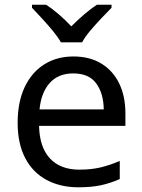

<svg xmlns="http://www.w3.org/2000/svg" viewBox="-20 -786 604 816"><path d="M292 -546Q361 -546 410.5 -516Q460 -486 486.5 -431.5Q513 -377 513 -304V-251H146Q148 -160 192.5 -112.5Q237 -65 317 -65Q368 -65 407.5 -74.5Q447 -84 489 -102V-25Q448 -7 408 1.5Q368 10 313 10Q237 10 178.5 -21Q120 -52 87.5 -113.5Q55 -175 55 -264Q55 -352 84.5 -415Q114 -478 167.5 -512Q221 -546 292 -546ZM291 -474Q228 -474 191.5 -433.5Q155 -393 148 -321H421Q420 -389 389 -431.5Q358 -474 291 -474ZM239 -606Q226 -629 204 -655.5Q182 -682 158 -708Q134 -734 116 -753V-766H176Q202 -749 230 -725Q258 -701 283 -674Q310 -701 338 -725Q366 -749 392 -766H454V-753Q435 -734 410.5 -708Q386 -682 363.5 -655.5Q341 -629 329 -606Z"/></svg>

Font: Noto Sans Sora Sompeng
Style: Regular
Weight: 400
Designer: Monotype Design Team. David Williams.
Foundry: Monotype Imaging Inc.
Version: Version 2.101